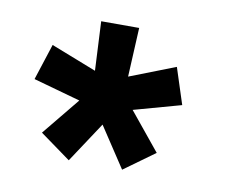

<svg xmlns="http://www.w3.org/2000/svg" viewBox="-50 -780 556 468"><g transform="rotate(10 228.0 -546.0)"><path d="M146.5 -372.5 70.5 -427.5 146.5 -520.5 30 -553 59 -642.5 171.5 -598.5 165.5 -720H259.5L253.5 -598.5L366.5 -642.5L395.5 -553L278.5 -520.5L354.5 -427.5L278.5 -372.5L212.5 -472.5Z"/></g></svg>

Font: Manrope KiralyPet SmBd KiralyPet
Style: Regular
Weight: 600
Designer: Mikhail Sharanda
Foundry: Mikhail Sharanda
Version: Version 4.502